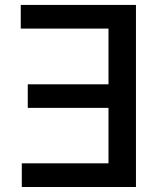

<svg xmlns="http://www.w3.org/2000/svg" viewBox="-20 -747 643 767"><path d="M523.1 -727.3H62.9V-632.8H413.4V-410.2H90.9V-316.1H413.4V-94.5H67.1V0H523.1Z"/></svg>

Font: Magic Ui Pro Medium
Style: Regular
Weight: 500
Designer: Stefan Endress, Andreas Faust
Version: Version 1.000;FEAKit 1.0